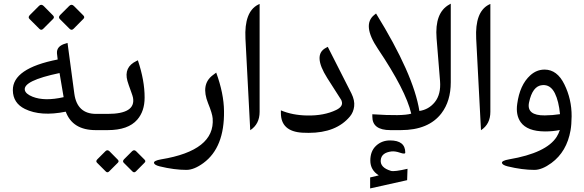

<svg xmlns="http://www.w3.org/2000/svg" viewBox="-20 -717 3218 1058"><path d="M509.8 -89.4Q509.8 -89.4 527.3 -89.4Q527.3 -89.4 527.3 0H507.3Q379.9 0 342.3 -101.6Q204.6 -73.7 117.2 -116.7Q51.8 -148.9 50.8 -219.2Q48.8 -340.3 297.9 -389.2Q294.4 -416.5 293.9 -422.9Q291 -463.9 342.8 -477.5L352.1 -480.5L389.6 -200.7Q404.8 -89.4 509.8 -89.4ZM330.6 -181.6 308.1 -314.5Q107.4 -272.5 116.7 -221.2Q120.6 -199.7 159.2 -184.1Q225.6 -157.7 330.6 -181.6ZM220.5 -684.1 272 -632Q282 -622 272.5 -612.6L218.3 -558.4Q207.2 -547.3 196.7 -558.4L142.4 -612.6Q133 -622 144.1 -633.7L195 -684.6Q207.2 -696.8 220.5 -684.1ZM387.2 -684.1 439.2 -632Q449.2 -622 439.2 -612.6L385.5 -558.4Q374.4 -547.3 363.4 -558.4L309.6 -612.1Q299.7 -622 311.3 -634.2L361.7 -684.6Q374.4 -696.8 387.2 -684.1Z M583.5 116.7 628.9 162.6Q637.7 171.4 629.4 179.7L581.5 227.5Q571.8 237.3 562.5 227.5L514.6 179.7Q506.3 171.4 516.1 161.1L561 116.2Q571.8 105.5 583.5 116.7ZM730.5 116.7 776.4 162.6Q785.2 171.4 776.4 179.7L729 227.5Q719.2 237.3 709.5 227.5L662.1 180.2Q653.3 171.4 663.6 160.6L708 116.2Q719.2 105.5 730.5 116.7ZM573.2 -89.4Q729 -89.4 712.9 -178.7Q710.9 -188.5 703.6 -208.5Q686.5 -254.9 682.1 -271Q661.1 -347.2 731.9 -380.9L739.7 -384.8Q777.3 -272.9 776.9 -179.2Q776.9 -104 736.3 -57.6Q686.5 0 573.7 0H502.9Q502.9 0 502.9 -89.4Z M859.9 199.7Q831.1 192.4 828.6 181.2Q825.7 168.5 867.7 161.1Q1165.5 112.3 1151.9 -64.5Q1149.9 -91.3 1126.5 -148.4Q1085.4 -251.5 1151.4 -301.8L1171.4 -316.9Q1213.4 -201.7 1214.4 -105Q1217.3 95.7 1101.1 181.2Q1049.3 219.2 1007.3 219.2Q940.4 219.2 859.9 199.7Z M1401.4 -690.9 1410.6 -695.3V-100.6Q1410.6 -33.2 1358.9 0.5L1332.5 -504.4Q1325.2 -651.4 1401.4 -690.9Z M1908.7 -75.7Q1833.5 15.1 1680.7 15.1Q1663.6 15.1 1646.5 14.2Q1527.8 7.3 1527.8 -94.2V-108.9Q1591.3 -82 1671.9 -80.6Q1765.6 -78.6 1833 -111.3Q1868.7 -128.9 1864.3 -153.8Q1862.3 -163.1 1859.9 -167L1783.2 -287.1Q1702.6 -414.6 1775.4 -453.1L1786.1 -459L1916.5 -202.1Q1935.5 -163.6 1931.6 -131.1Q1927.7 -98.6 1908.7 -75.7Z M2067.2 249.4Q2020.6 219.9 2020.6 167.8Q2020.6 115.8 2052.2 86.3Q2083.8 56.8 2129.3 56.8Q2213.2 56.8 2213.2 123.6Q2213.2 134.5 2184.7 124.6Q2157.8 115.3 2137.6 117.4Q2081.7 124.1 2078.1 165Q2074 206.4 2134 224.5Q2152.1 230.2 2225.6 213.1L2223.5 275.8L2019.6 321.3V260.8ZM2291 -105.5Q2342.8 -113.3 2376 -154.3Q2410.6 -197.3 2404.8 -270.5L2385.7 -505.9Q2374.5 -647 2455.6 -691.9L2463.9 -696.8V-263.7Q2463.9 -160.2 2412.6 -92.8Q2341.8 0 2189 0H2130.9Q2031.2 0 2031.7 -74.7V-87.4Q2199.2 -76.2 2246.1 -90.8Q2216.3 -219.2 2062.5 -447.8Q1973.1 -580.6 2043 -635.3L2052.2 -642.6Q2258.8 -308.1 2291 -105.5Z M2672.9 -690.9 2682.1 -695.3V-100.6Q2682.1 -33.2 2630.4 0.5L2604 -504.4Q2596.7 -651.4 2672.9 -690.9Z M3018.6 181.2Q2966.8 219.2 2924.8 219.2Q2857.9 219.2 2777.3 199.7Q2748.5 192.4 2746.1 181.2Q2743.2 168.5 2785.2 161.1Q2990.7 126 3047.4 37.1Q3058.6 19 3064.9 -0.5Q3026.4 7.3 2983.4 7.3Q2885.3 6.8 2849.1 -43.9Q2821.3 -83.5 2830.1 -144.5Q2844.2 -249 2901.4 -301.3Q2937 -334 2981.9 -333.5Q3050.3 -333 3089.8 -252.4Q3130.4 -170.4 3129.9 -76.2Q3129.4 -29.8 3124 1Q3103.5 118.7 3018.6 181.2ZM2968.3 -248Q2914.1 -243.7 2895 -151.4Q2880.9 -80.1 2981.9 -81.1Q3024.9 -81.5 3065.9 -87.9Q3059.1 -159.2 3037.6 -203.1Q3013.2 -252 2968.3 -248Z"/></svg>

Font: Gandom WOL
Style: WOL
Weight: 400
Foundry: DejaVu fonts team - Redesigned by Saber Rastikerdar - Based on Samim Font
Version: Version 0.8